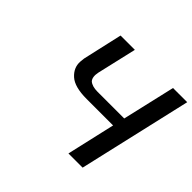

<svg xmlns="http://www.w3.org/2000/svg" viewBox="-158 -903 1110 1110"><g transform="rotate(45 397.5 -347.5)"><path d="M195 -452 250 -695H367L311 -453Q302 -410 320 -390Q342 -371 386 -371H604L679 -695H795L635 0H519L587 -297H371Q272 -297 230.5 -334.5Q189 -372 192 -423Q192 -428 195 -452Z"/></g></svg>

Font: Coval
Style: Medium Italic
Weight: 500
Foundry: Context Ltd
Version: Version 001.000